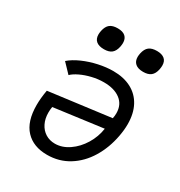

<svg xmlns="http://www.w3.org/2000/svg" viewBox="-181 -891 961 1025"><g transform="rotate(30 300.0 -379.0)"><path d="M549.5 -348Q549.5 -313 542 -273Q527 -192.5 488.2 -128.8Q449.5 -65 390.2 -28.2Q331 8.5 257.5 8.5Q172.5 8.5 124.8 -42.5Q77 -93.5 77 -194.5Q77 -236.5 86 -287.5L464.5 -336.5Q468 -352.5 468 -368.5Q468 -421.5 430.2 -450.2Q392.5 -479 328 -479Q292 -479 255.5 -470.2Q219 -461.5 189.5 -447.2Q160 -433 144.5 -417.5L91 -473.5Q119 -498 161.8 -516.8Q204.5 -535.5 252 -545.8Q299.5 -556 341.5 -556Q406 -556 452.8 -531.5Q499.5 -507 524.5 -460.2Q549.5 -413.5 549.5 -348ZM151.5 -191Q151.5 -153.5 165.8 -124.8Q180 -96 205.5 -80Q231 -64 264 -64Q308.5 -64 350 -92.5Q391.5 -121 419.8 -167.5Q448 -214 455.5 -266.5L154.5 -226.5Q151.5 -208 151.5 -191ZM174.5 -686Q174.5 -695 177 -708.5Q183.5 -739 200.2 -752.2Q217 -765.5 248 -765.5Q279.5 -765.5 295.2 -751.5Q311 -737.5 311 -711Q311 -702 308.5 -688Q302.5 -658.5 286 -645Q269.5 -631.5 239 -631.5Q207.5 -631.5 191 -645.2Q174.5 -659 174.5 -686ZM415.5 -686.5Q415.5 -695 418 -708.5Q424.5 -739 441.5 -752.2Q458.5 -765.5 490 -765.5Q520 -765.5 536.5 -752.2Q553 -739 553 -711.5Q553 -702 550.5 -688Q544.5 -658.5 527.8 -645Q511 -631.5 480.5 -631.5Q448.5 -631.5 432 -645.8Q415.5 -660 415.5 -686.5Z"/></g></svg>

Font: JuliaMono Italic
Style: Regular
Weight: 400
Italic angle: -9°
Monospace: yes
Designer: cormullion
Foundry: corm
Version: Version 0.049; ttfautohint (v1.8.4)